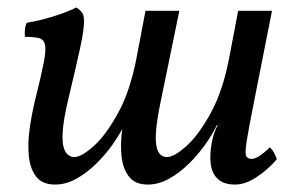

<svg xmlns="http://www.w3.org/2000/svg" viewBox="-20 -487 797 516"><path d="M128 9Q94 9 77.5 -12Q61 -33 57.5 -67.5Q54 -102 60 -143.5Q66 -185 76 -225Q91 -285 97.5 -318.5Q104 -352 101 -366.5Q98 -381 85 -384.5Q72 -388 47 -388Q46 -397 47 -407.5Q48 -418 52 -426Q67 -428 93.5 -434.5Q120 -441 146 -450.5Q172 -460 185 -467Q196 -460 201.5 -451.5Q207 -443 205.5 -420Q204 -397 193.5 -349.5Q183 -302 163 -218Q151 -168 148.5 -133.5Q146 -99 154.5 -82Q163 -65 180 -65Q199 -65 232 -94.5Q265 -124 298 -184.5Q331 -245 348 -337L371 -458H462L411 -210Q401 -162 399 -129.5Q397 -97 404.5 -81Q412 -65 429 -65Q448 -65 481 -94.5Q514 -124 547 -184.5Q580 -245 597 -337L620 -458H711L662 -210Q648 -140 643 -108Q638 -76 641.5 -68Q645 -60 656 -60Q674 -60 705 -91Q712 -85 716.5 -76.5Q721 -68 724 -59Q700 -31 669.5 -11Q639 9 612 9Q582 9 566 -5.5Q550 -20 546.5 -45Q543 -70 549 -103Q551 -115 555 -127Q559 -139 565 -151H563Q551 -126 531.5 -98.5Q512 -71 487 -46.5Q462 -22 434 -6.5Q406 9 377 9Q343 9 326.5 -12.5Q310 -34 306.5 -68.5Q303 -103 309 -144.5Q315 -186 325 -226L314 -151Q302 -126 282.5 -98.5Q263 -71 238 -46.5Q213 -22 185 -6.5Q157 9 128 9Z"/></svg>

Font: Vollkorn
Style: Italic
Weight: 400
Italic angle: -11°
Designer: Friedrich Althausen
Foundry: Friedrich Althausen
Version: Version 5.001